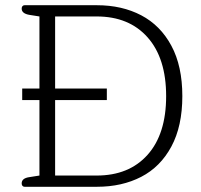

<svg xmlns="http://www.w3.org/2000/svg" viewBox="-20 -715 768 735"><path d="M63 -13Q63 -33 93 -37L131 -43V-332H65V-376H131V-652L93 -658Q63 -663 63 -682Q63 -688 66 -691.5Q69 -695 74 -695H351Q447 -695 520.5 -656.5Q594 -618 636 -540Q678 -462 678 -347Q678 -232 636 -154Q594 -76 520.5 -38Q447 0 351 0H74Q69 0 66 -3.5Q63 -7 63 -13ZM350 -43Q474 -43 545 -122.5Q616 -202 616 -347Q616 -492 545 -572Q474 -652 350 -652H191V-376H389V-332H191V-43Z"/></svg>

Font: Maitree Light
Style: Regular
Weight: 300
Designer: CadsonDemak Team
Foundry: CadsonDemak
Version: Version 1.001